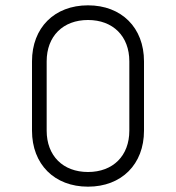

<svg xmlns="http://www.w3.org/2000/svg" viewBox="-20 -685 660 720"><path d="M100 -455V-195C100 -69 184 15 310 15C436 15 520 -69 520 -195V-455C520 -581 436 -665 310 -665C184 -665 100 -581 100 -455ZM155 -195V-455C155 -549 216 -610 310 -610C404 -610 465 -549 465 -455V-195C465 -101 404 -40 310 -40C216 -40 155 -101 155 -195Z"/></svg>

Font: Grotesk 01 Extrafine
Style: Bold
Weight: 400
Designer: Frank Adebiaye, contributions by Jérémy Landes, Ariel Martín Pérez
Foundry: Velvetyne Type Foundry
Version: Version 3.000;Glyphs 3.1.2 (3150)